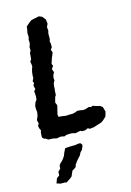

<svg xmlns="http://www.w3.org/2000/svg" viewBox="-137 -738 726 1062"><g transform="rotate(-15 226.0 -207.0)"><path d="M158 -106 180 -104 199 -101 220 -102H237L251 -105L267 -111L281 -110L300 -107L312 -108L334 -115L346 -112L356 -116L381 -108L395 -105L409 -95L412 -84L417 -67L409 -40L392 -24L381 -16L374 -13L339 -2L333 0L309 3L298 -3L282 4L265 5L255 0L239 3L226 6L207 1H189L173 2L164 7L142 3L128 5L120 7L97 2L71 1L60 -7L49 -10L40 -20L41 -46L45 -59L38 -74L36 -88L43 -98L38 -119L45 -135L48 -143L51 -163L49 -178V-197L56 -217L65 -229L67 -247L66 -264L65 -278L74 -287L69 -309L76 -322L71 -333L79 -349V-364L81 -382L85 -399L90 -412L89 -427L86 -440L94 -452L96 -472L97 -487L104 -501L103 -519L109 -536L110 -547L109 -560L113 -575L112 -597L116 -619L118 -634L136 -650L151 -661L163 -664L197 -671L214 -664L223 -653L230 -644L233 -619L225 -602L226 -590L227 -581L223 -565V-548V-534L219 -521L222 -509V-487L213 -475L219 -459L212 -441L207 -430L202 -414L197 -399L202 -386L191 -370L198 -351L190 -336L187 -318L189 -307L181 -293L178 -274V-263L176 -248L175 -226L169 -217L164 -199L161 -187L168 -169L165 -156L160 -137L156 -119ZM106 257 101 254H74L52 247L58 231L62 220L78 208L79 187L93 174L94 157L102 145L113 135L121 126L131 111L138 93L149 71L184 69H208L222 66H237L246 78L242 90L236 104L225 115L217 131L204 145L194 157L181 175L178 187L167 195L156 201L147 221L143 231L128 243Z"/></g></svg>

Font: Winky Rough Medium
Style: Italic
Weight: 500
Italic angle: -8.97852°
Designer: Simon Atzbach
Foundry: typofactur
Version: Version 1.206; ttfautohint (v1.8.4.7-5d5b)